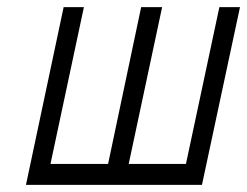

<svg xmlns="http://www.w3.org/2000/svg" viewBox="-20 -520 695 540"><path d="M159 -500 53 0H548L655 -500H597L503 -59H342L436 -500H377L284 -59H122L216 -500Z"/></svg>

Font: LT Wave Mono Light
Style: Italic
Weight: 300
Designer: Daniel Lyons
Version: Version 2.5 (Glyphs App)